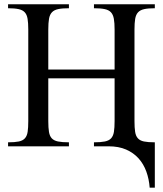

<svg xmlns="http://www.w3.org/2000/svg" viewBox="-20 -682 759 895"><path d="M677.7 192.9Q674.8 152.8 662.1 117.7Q649.4 82.5 626 56.4Q602.5 30.3 567.9 15.1Q533.2 0 485.8 0H418V-18.6Q449.7 -18.6 468.8 -22.5Q487.8 -26.4 497.8 -37.1Q507.8 -47.9 511 -67.1Q514.2 -86.4 514.2 -117.7V-316.9H205.1V-117.7Q205.1 -86.4 208.3 -67.1Q211.4 -47.9 221.4 -37.1Q231.4 -26.4 250.5 -22.5Q269.5 -18.6 301.3 -18.6V0H17.6V-18.6Q49.3 -18.6 67.9 -22.5Q86.4 -26.4 96.2 -37.4Q106 -48.3 108.9 -67.6Q111.8 -86.9 111.8 -117.7V-544.4Q111.8 -574.7 108.6 -594Q105.5 -613.3 95.7 -624.3Q85.9 -635.3 67.1 -639.4Q48.3 -643.6 17.6 -643.6V-662.1H301.3V-643.6Q270.5 -643.6 251.5 -639.6Q232.4 -635.7 222.2 -624.8Q211.9 -613.8 208.5 -594.5Q205.1 -575.2 205.1 -544.4V-357.9H514.2V-544.4Q514.2 -575.2 510.7 -594.5Q507.3 -613.8 497.1 -624.8Q486.8 -635.7 467.8 -639.6Q448.7 -643.6 418 -643.6V-662.1H701.7V-643.6Q670.4 -643.6 651.9 -639.4Q633.3 -635.3 623.3 -624.3Q613.3 -613.3 610.1 -594Q606.9 -574.7 606.9 -544.4V-117.7Q606.9 -86.9 609.9 -67.6Q612.8 -48.3 622.6 -37.4Q632.3 -26.4 651.1 -22.5Q669.9 -18.6 701.7 -18.6V192.9Z"/></svg>

Font: Doulos SIL
Style: Regular
Weight: 400
Designer: Walt Agee, Victor Gaultney, Peter Martin, Debbi Hosken
Foundry: SIL International
Version: Version 4.110; 2011; Maintenance release